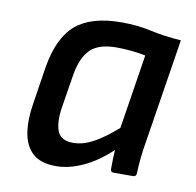

<svg xmlns="http://www.w3.org/2000/svg" viewBox="-64 -567 658 645"><g transform="rotate(10 265.0 -245.0)"><path d="M167 12Q115 12 88 -12Q61 -36 53.5 -79.5Q46 -123 55 -179L75 -308Q92 -412 145 -457Q198 -502 301 -502Q356 -502 402.5 -491.5Q449 -481 507 -477L451 -123Q446 -95 443 -66.5Q440 -38 439 -11Q439 0 427 0H361Q351 0 351 -11Q351 -26 351.5 -42.5Q352 -59 353 -76Q308 -33 259.5 -10.5Q211 12 167 12ZM210 -75Q242 -75 276.5 -93Q311 -111 358 -152L398 -406Q376 -411 348.5 -413.5Q321 -416 299 -416Q238 -416 209.5 -388Q181 -360 171 -300L152 -182Q145 -133 156.5 -104Q168 -75 210 -75Z"/></g></svg>

Font: Sofia Sans SemiBold
Style: Italic
Weight: 600
Italic angle: -9°
Designer: Botio Nikoltchev, Ani Petrova
Foundry: lettersoup
Version: Version 4.100-B